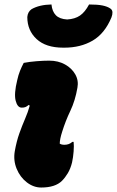

<svg xmlns="http://www.w3.org/2000/svg" viewBox="-20 -828 523 858"><path d="M86 -547Q112 -552 143.5 -554.5Q175 -557 200 -557Q240 -557 270.5 -540Q301 -523 316.5 -495.5Q332 -468 326 -436Q316 -378 294.5 -333Q273 -288 258 -240Q247 -206 247 -186Q255 -181 268 -181Q289 -181 303 -194H309Q311 -177 309 -151Q307 -125 302 -102Q295 -74 283 -54Q271 -34 257 -20Q227 10 164 10Q130 10 100 -13Q70 -36 54.5 -73.5Q39 -111 46 -152Q54 -197 66.5 -232Q79 -267 92 -297Q105 -327 113 -356L108 -359Q100 -352 93.5 -349.5Q87 -347 77 -347Q58 -347 50 -378Q42 -409 57 -470Q62 -493 69.5 -511.5Q77 -530 86 -547ZM280 -741Q315 -743 337.5 -758.5Q360 -774 378 -808Q416 -808 438 -803.5Q460 -799 473 -790Q482 -784 482.5 -773.5Q483 -763 478 -750Q448 -678 394 -646.5Q340 -615 268 -615H262Q185 -615 143.5 -653.5Q102 -692 102 -752Q104 -775 121 -787Q156 -807 210 -808Q213 -777 229.5 -760Q246 -743 280 -741Z"/></svg>

Font: Recursive Sn Csl St Blk
Style: Italic
Weight: 900
Italic angle: -15°
Version: Version 1.079;hotconv 1.0.112;makeotfexe 2.5.65598; ttfautoh